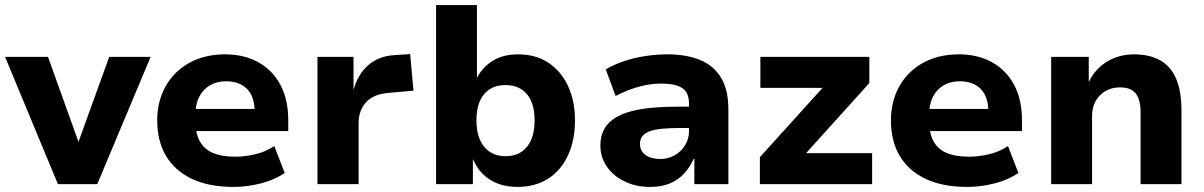

<svg xmlns="http://www.w3.org/2000/svg" viewBox="-26 -725 4742 756"><path d="M202 0 -6 -501H163L286 -158H280L404 -501H567L357 0Z M894 11Q796 11 729 -21Q662 -53 627.5 -111.5Q593 -170 593 -251Q593 -325 625.5 -384Q658 -443 718.5 -477Q779 -511 861 -511Q935 -511 991 -480Q1047 -449 1078 -391Q1109 -333 1109 -251V-209H721V-296H990L977 -281Q977 -344 947 -374.5Q917 -405 864 -405Q828 -405 800.5 -389Q773 -373 758 -343Q743 -313 743 -269V-254Q743 -202 760 -170Q777 -138 812 -123Q847 -108 901 -108Q939 -108 980.5 -118Q1022 -128 1054 -150L1095 -44Q1054 -16 1000 -2.5Q946 11 894 11Z M1224 0V-501H1366V-374H1367Q1383 -432 1423.5 -468Q1464 -504 1527 -508L1589 -512L1602 -368L1501 -359Q1444 -354 1415 -322Q1386 -290 1386 -240V0Z M2011 11Q1950 11 1905 -16.5Q1860 -44 1837 -97H1836V0H1691V-705H1852V-418Q1873 -460 1914 -485.5Q1955 -511 2014 -511Q2084 -511 2134 -477.5Q2184 -444 2211 -385.5Q2238 -327 2238 -251Q2238 -174 2211 -114.5Q2184 -55 2133 -22Q2082 11 2011 11ZM1965 -110Q2019 -110 2049 -147Q2079 -184 2079 -251Q2079 -318 2049 -354Q2019 -390 1964 -390Q1910 -390 1880 -354Q1850 -318 1850 -251Q1850 -184 1880.5 -147Q1911 -110 1965 -110Z M2534 11Q2478 11 2433.5 -10.5Q2389 -32 2363.5 -69Q2338 -106 2338 -152Q2338 -205 2369.5 -239Q2401 -273 2467.5 -289Q2534 -305 2641 -305H2707V-221H2648Q2609 -221 2580 -218Q2551 -215 2532 -208Q2513 -201 2503.5 -189Q2494 -177 2494 -159Q2494 -130 2516 -114.5Q2538 -99 2575 -99Q2605 -99 2630.5 -113.5Q2656 -128 2671.5 -153Q2687 -178 2687 -209V-316Q2687 -361 2660 -378.5Q2633 -396 2577 -396Q2538 -396 2493 -384.5Q2448 -373 2398 -347L2359 -452Q2394 -472 2433.5 -485Q2473 -498 2516 -504.5Q2559 -511 2602 -511Q2678 -511 2731.5 -488.5Q2785 -466 2813.5 -418.5Q2842 -371 2842 -294V0H2708V-99H2705Q2691 -67 2668 -42Q2645 -17 2612 -3Q2579 11 2534 11Z M2966 0V-106L3248 -418L3247 -379H2968V-501H3397V-398L3111 -81L3112 -122H3408V0Z M3783 11Q3685 11 3618 -21Q3551 -53 3516.5 -111.5Q3482 -170 3482 -251Q3482 -325 3514.5 -384Q3547 -443 3607.5 -477Q3668 -511 3750 -511Q3824 -511 3880 -480Q3936 -449 3967 -391Q3998 -333 3998 -251V-209H3610V-296H3879L3866 -281Q3866 -344 3836 -374.5Q3806 -405 3753 -405Q3717 -405 3689.5 -389Q3662 -373 3647 -343Q3632 -313 3632 -269V-254Q3632 -202 3649 -170Q3666 -138 3701 -123Q3736 -108 3790 -108Q3828 -108 3869.5 -118Q3911 -128 3943 -150L3984 -44Q3943 -16 3889 -2.5Q3835 11 3783 11Z M4113 0V-501H4261V-404H4262Q4287 -455 4334 -483Q4381 -511 4439 -511Q4500 -511 4542 -487.5Q4584 -464 4605 -415Q4626 -366 4626 -290V0H4465V-284Q4465 -317 4456.5 -338.5Q4448 -360 4430.5 -370.5Q4413 -381 4384 -381Q4352 -381 4327 -366.5Q4302 -352 4288 -327Q4274 -302 4274 -268V0Z"/></svg>

Font: Nunito Sans 8pt ExtraBold
Style: Regular
Weight: 800
Version: Version 3.101;gftools[0.9.27]